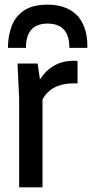

<svg xmlns="http://www.w3.org/2000/svg" viewBox="-20 -802 394 822"><path d="M13 0ZM162 0H62V-380L55 -530H141L151 -462Q203 -542 297 -542L312 -541V-445H294Q201 -445 162 -377ZM354 -597H277Q277 -701 184 -701Q91 -701 91 -597H14Q14 -647 29.5 -689Q45 -731 82 -756.5Q119 -782 184 -782Q270 -782 316 -730Q354 -681 354 -607Z"/></svg>

Font: Tanohe Sans Medium
Style: Regular
Weight: 500
Designer: Village Type and Design LLC
Foundry: Cooper Hewitt Smithsonian Design Museum
Version: Version 1.00;September 29, 2021;FontCreator 13.0.0.2655 64-b